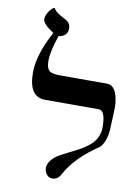

<svg xmlns="http://www.w3.org/2000/svg" viewBox="-101 -998 769 1073"><g transform="rotate(10 284.0 -462.0)"><path d="M185.5 -882.3Q219.7 -865.7 219.7 -834Q219.7 -788.1 168.9 -780.8Q137.2 -688 137.2 -634.8Q137.2 -590.3 158.7 -576.2Q175.3 -565.9 222.2 -566.4H481Q538.1 -566.4 547.4 -463.4Q549.8 -434.1 543.5 -322.3Q539.6 -251 507.8 -214.4Q372.1 -123 321.3 -25.4Q303.7 8.8 271.5 8.8Q252.4 8.8 239.7 -7.6Q227.1 -23.9 227.1 -43Q227.1 -83.5 279.3 -119.1Q292 -127.9 366.7 -165Q430.2 -196.8 458.5 -224.6Q500.5 -266.6 500 -322.3Q500 -417.5 460.9 -417.5H156.2Q63.5 -417.5 63.5 -556.2Q63.5 -657.7 137.2 -793.5Q73.7 -834 73.7 -861.8Q73.7 -879.4 88.9 -903.8Q104 -928.2 120.6 -933.1Q129.9 -909.2 185.5 -882.3Z"/></g></svg>

Font: Accordance
Style: Bold-Italic
Weight: 700
Italic angle: -11°
Version: Version 1.2 (build January 31, 2020) Miklal Software Solutio